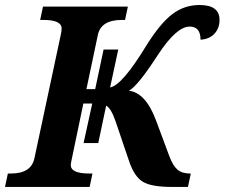

<svg xmlns="http://www.w3.org/2000/svg" viewBox="-34 -740 889 760"><path d="M331.1 -330.1H295.9L250 -109.9Q246.1 -91.3 246.1 -86.9Q246.1 -53.2 318.8 -53.2H332L320.8 0H-14.2L-2.9 -53.2H9.8Q88.9 -53.2 102.1 -112.8L206.1 -600.1Q210 -618.2 210 -627Q210 -661.1 138.2 -661.1H125L136.2 -713.9H472.2L460.9 -661.1H448.2Q364.7 -661.1 353 -600.1L308.1 -387.2H342.8L376 -543.9H434.1L401.9 -394Q449.2 -401.9 544.9 -559.1Q599.6 -647 647.5 -683.6Q695.3 -720.2 755.9 -720.2Q835 -720.2 835 -661.1Q835 -627.9 814.5 -606.2Q793.9 -584.5 759.8 -583Q759.8 -634.8 716.8 -634.8Q664.6 -634.8 591.8 -523.9Q510.7 -398.4 476.1 -380.9Q543 -373 584 -262.2L636.2 -122.1Q650.4 -84 668.5 -68.6Q686.5 -53.2 717.8 -53.2H721.2L710 0H647.9Q564.9 0 531.5 -20.5Q498 -41 478 -99.1L423.8 -258.8Q405.8 -311.5 386.2 -321.8L355 -173.8H296.9Z"/></svg>

Font: Droid Serif
Style: Bold Italic
Weight: 700
Italic angle: -12°
Designer: Monotype Design team
Foundry: Monotype Imaging Inc.
Version: Version 1.03